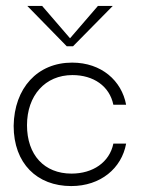

<svg xmlns="http://www.w3.org/2000/svg" viewBox="-20 -617 484 647"><path d="M220 10C319 10 390 -50 405 -133H362C349 -70 293 -32 221 -32C129 -32 71 -95 71 -195C71 -295 132 -364 224 -364C295 -364 349 -327 362 -264H405C390 -345 322 -406 223 -406C106 -406 28 -320 26 -193C26 -66 105 10 220 10ZM205 -461H226L360 -597H310L216 -488L122 -597H72Z"/></svg>

Font: OSH Darker Grotesque
Style: Regular
Weight: 400
Designer: Gabriel Lam
Foundry: TypeRant
Version: Version 1.000;Glyphs 3.1.1 (3148)